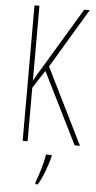

<svg xmlns="http://www.w3.org/2000/svg" viewBox="-62 -750 503 1008"><g transform="rotate(5 190.0 -246.5)"><path d="M380 0 182 -401 369 -714H340L160 -414C132 -368 112 -336 104 -318V-714H78V0H104V-282L165 -376L352 0ZM236 71V61H206C202 101 178 175 164 211V221H177C204 176 224 117 236 71Z"/></g></svg>

Font: Noto Sans Devanagari UI ExtraCondensed Thin
Style: Regular
Weight: 100
Width: 2
Designer: Jelle Bosma - Monotype Design Team
Foundry: Monotype Imaging Inc.
Version: Version 2.004